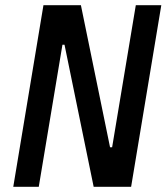

<svg xmlns="http://www.w3.org/2000/svg" viewBox="-20 -718 640 738"><path d="M228 -546H220L129 0H31L147 -698H291L403 -152H411L502 -698H600L484 0H340Z"/></svg>

Font: IBM Plex Mono Medium
Style: Italic
Weight: 500
Italic angle: -9°
Monospace: yes
Designer: Mike Abbink, Paul van der Laan, Pieter van Rosmalen
Foundry: Bold Monday
Version: Version 2.3